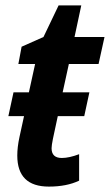

<svg xmlns="http://www.w3.org/2000/svg" viewBox="-20 -681 407 711"><path d="M273 -12V-110Q236 -96 209 -96Q171 -96 171 -132Q171 -142 176 -167L194 -251H292L311 -339H212L235 -444H345L367 -544H256L281 -661H197L141 -544L60 -508L48 -444H110L87 -339H30L11 -251H69L52 -173Q44 -136 44 -105Q44 10 161 10Q227 10 273 -12Z"/></svg>

Font: Noto Sans UI SemiCondensed
Style: Bold Italic
Weight: 700
Width: 4
Designer: Monotype Design Team
Foundry: Monotype Imaging Inc.
Version: 1.001